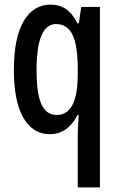

<svg xmlns="http://www.w3.org/2000/svg" viewBox="-20 -570 513 830"><path d="M316 21Q316 5 317 -19Q318 -43 320 -74H316Q273 10 195 10Q122 10 81 -61Q40 -132 40 -267Q40 -406 82 -478Q124 -550 199 -550Q237 -550 265 -531Q293 -512 315 -469H321L331 -540H412V240H316ZM225 -73Q316 -73 316 -247V-273Q316 -373 293.5 -419.5Q271 -466 222 -466Q138 -466 138 -266Q138 -166 159 -119.5Q180 -73 225 -73Z"/></svg>

Font: Noto Sans Thai ExtCond Med
Style: Regular
Weight: 500
Width: 2
Designer: Monotype Design Team
Foundry: Monotype Imaging Inc.
Version: Version 2.002; ttfautohint (v1.8.4.7-5d5b)